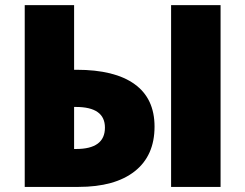

<svg xmlns="http://www.w3.org/2000/svg" viewBox="-20 -734 963 754"><path d="M586.9 -236.8Q586.9 -122.6 509 -61.3Q431.2 0 288.1 0H77.1V-713.9H271V-460H280.8Q430.2 -460 508.5 -403.6Q586.9 -347.2 586.9 -236.8ZM271 -148.9H278.8Q392.1 -148.9 392.1 -232.9Q392.1 -314 277.8 -314H271ZM846.2 0H651.9V-713.9H846.2Z"/></svg>

Font: Open Sans ExtBd
Style: Bold
Weight: 800
Foundry: Ascender Corporation
Version: Version 1.10